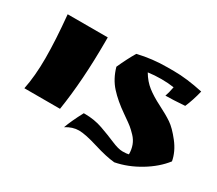

<svg xmlns="http://www.w3.org/2000/svg" viewBox="-117 -766 1265 1120"><g transform="rotate(30 515.5 -205.5)"><path d="M341 -500V-473Q341 -209 308 0H68Q87 -92 87 -212.5Q87 -333 71 -500Z M819 -440Q779 -446 733.5 -446Q688 -446 645 -440Q672 -394 709 -365Q746 -336 802.5 -307.5Q859 -279 894.5 -255Q930 -231 973 -176Q1016 -121 1027 -61Q979 1 900 48.5Q821 96 738 112Q682 107 596.5 80.5Q511 54 468 54Q425 54 382 81Q400 30 441 -47H449Q513 -47 569.5 -27Q626 -7 672.5 13Q719 33 747.5 33Q776 33 789 29Q789 -37 748 -80Q726 -103 710.5 -115.5Q695 -128 663 -150L646 -162Q578 -209 534 -257.5Q490 -306 470 -377Q502 -448 533 -500Q628 -523 730 -523H774Q860 -523 971 -499Q955 -433 932 -380Q848 -374 802 -374Q811 -397 819 -440Z"/></g></svg>

Font: Ruslan Display
Style: Regular
Weight: 400
Version: Version 1.000